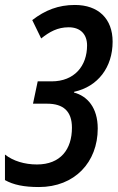

<svg xmlns="http://www.w3.org/2000/svg" viewBox="-39 -744 474 774"><path d="M118 10C262 10 355 -90 355 -226C355 -310 313 -357 259 -371L260 -374C356 -395 415 -473 415 -576C415 -669 357 -724 263 -724C196 -724 143 -703 91 -663L127 -589C161 -616 193 -634 238 -634C286 -634 312 -605 312 -561C312 -478 261 -416 169 -416H113L94 -326H151C216 -326 251 -296 251 -229C251 -142 205 -81 110 -81C60 -81 14 -95 -19 -121V-18C15 1 57 10 118 10Z"/></svg>

Font: Noto Sans UI Condensed Medium
Style: Italic
Weight: 500
Width: 3
Italic angle: -12°
Designer: Monotype Design Team
Foundry: Monotype Imaging Inc.
Version: Version 1.901